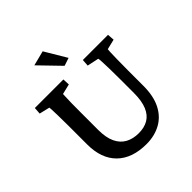

<svg xmlns="http://www.w3.org/2000/svg" viewBox="-206 -914 1069 1069"><g transform="rotate(-45 329.0 -379.0)"><path d="M41 -573.2H265.6L267.6 -532.2L207 -517.6Q207 -511.7 206.1 -495.6Q205.1 -479.5 204.6 -449.7Q204.1 -419.9 204.1 -371.1V-237.3Q204.1 -176.8 222.2 -138.7Q240.2 -100.6 273.4 -82.5Q306.6 -64.5 351.6 -64.5Q394.5 -64.5 425.8 -82.5Q457 -100.6 473.6 -140.1Q490.2 -179.7 490.2 -242.2V-353.5Q490.2 -400.4 489.3 -435.5Q488.3 -470.7 487.3 -491.7Q486.3 -512.7 484.4 -517.6L416 -532.2L418.9 -573.2H617.2L620.1 -532.2L559.6 -517.6Q558.6 -514.6 558.1 -496.6Q557.6 -478.5 556.6 -443.4Q555.7 -408.2 555.7 -353.5V-233.4Q555.7 -152.3 528.3 -98.6Q501 -44.9 451.7 -18.1Q402.3 8.8 338.9 8.8Q226.6 8.8 165 -51.8Q103.5 -112.3 103.5 -223.6V-371.1Q103.5 -420.9 102.5 -452.1Q101.6 -483.4 101.1 -499Q100.6 -514.6 99.6 -517.6L38.1 -532.2ZM324.2 -622.1 207 -743.2 294.9 -765.6 371.1 -637.7Z"/></g></svg>

Font: Crimson Pro ExtraLight Medium
Style: Regular
Weight: 500
Version: Version 1.002